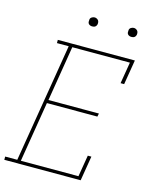

<svg xmlns="http://www.w3.org/2000/svg" viewBox="-142 -1000 874 1088"><g transform="rotate(15 295.0 -456.0)"><path d="M-10 0V-19H61L176 -716H107V-735H559L535 -590H514L535 -716H197L144 -392H440L436 -373H140L82 -19H420L441 -145H462L438 0ZM505 -859Q499 -859 493.5 -861Q488 -863 484 -867.5Q480 -872 479.5 -878.5Q479 -885 480 -891Q480 -896 482.5 -900Q485 -904 489 -906.5Q493 -909 497 -910.5Q501 -912 506 -912Q512 -912 517.5 -909.5Q523 -907 527 -902.5Q531 -898 532 -891.5Q533 -885 532 -879Q531 -874 528.5 -870Q526 -866 522.5 -863.5Q519 -861 514.5 -860Q510 -859 505 -859ZM275 -859Q269 -859 263.5 -861Q258 -863 254 -867.5Q250 -872 249.5 -878.5Q249 -885 250 -891Q250 -896 252.5 -900Q255 -904 259 -906.5Q263 -909 267 -910.5Q271 -912 276 -912Q282 -912 287.5 -909.5Q293 -907 297 -902.5Q301 -898 302 -891.5Q303 -885 302 -879Q301 -874 298.5 -870Q296 -866 292.5 -863.5Q289 -861 284.5 -860Q280 -859 275 -859Z"/></g></svg>

Font: Iosevka HT Thin Extended
Style: Italic
Weight: 100
Width: 7
Italic angle: -9°
Monospace: yes
Designer: Belleve Invis
Foundry: Belleve Invis
Version: Version 32.3.0; ttfautohint (v1.8.4)